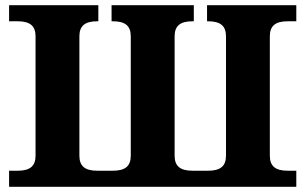

<svg xmlns="http://www.w3.org/2000/svg" viewBox="-20 -720 1177 740"><path d="M286 -120V-580C286 -620 307 -638 355 -638H359V-700H15V-638H48C96 -638 117 -620 117 -580V-120C117 -80 96 -62 48 -62H15V0H1122V-62H1089C1041 -62 1020 -80 1020 -120V-580C1020 -620 1041 -638 1089 -638H1122V-700H778V-638H782C830 -638 851 -620 851 -580V-120C851 -80 830 -62 782 -62H722C674 -62 653 -80 653 -120V-580C653 -620 674 -638 722 -638H727V-700H410V-638H415C463 -638 484 -620 484 -580V-120C484 -80 463 -62 415 -62H355C307 -62 286 -80 286 -120Z"/></svg>

Font: LT Superior Serif ExtraBold
Style: Regular
Weight: 800
Designer: Daniel Lyons
Foundry: LyonsType
Version: Version 2.120;FEAKit 1.0